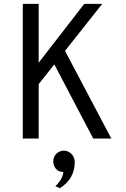

<svg xmlns="http://www.w3.org/2000/svg" viewBox="-20 -720 656 998"><path d="M150 -243.5V-354L418 -700H511.5ZM98.5 0V-700H181V0ZM464.5 0 252.5 -404 308.5 -473.5 558.5 0ZM291 258 268 248Q275.5 241.5 290.5 221.8Q305.5 202 309.5 174Q282.5 173 269.8 156.5Q257 140 257 118.5Q257 93.5 274 78.2Q291 63 312 63Q333.5 63 351 79.8Q368.5 96.5 368.5 125Q368.5 166 348.5 200.8Q328.5 235.5 291 258Z"/></svg>

Font: Overpass Mono
Style: Regular
Weight: 400
Designer: Delve Withrington, Dave Bailey
Foundry: Delve Fonts LLC
Version: Version 4.000